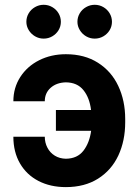

<svg xmlns="http://www.w3.org/2000/svg" viewBox="-20 -763 571 793"><path d="M165 -344.7H35.2Q35.2 -400.4 63.7 -444.8Q92.3 -489.3 141.8 -514.2Q191.4 -539.1 252 -539.1Q329.1 -539.1 384.5 -503.9Q439.9 -468.8 468.5 -408Q497.1 -347.2 497.1 -271.5V-257.8Q497.1 -181.6 468.8 -120.8Q440.4 -60.1 385 -25.1Q329.6 9.8 252 9.8Q188 9.8 138.9 -15.6Q89.8 -41 62.5 -88.1Q35.2 -135.3 35.2 -198.2H165Q165 -173.8 175.8 -153.1Q186.5 -132.3 206.3 -120.1Q226.1 -107.9 252 -107.4Q299.3 -107.9 324.5 -140.4Q349.6 -172.9 356.4 -222.7H210.9V-308.6H356Q350.1 -358.9 324.7 -390.6Q299.3 -422.4 252 -422.9Q213.4 -421.9 189.2 -400.4Q165 -378.9 165 -344.7ZM88.9 -672.9Q88.9 -691.9 98.4 -708Q107.9 -724.1 124.5 -733.6Q141.1 -743.2 160.2 -743.2Q179.7 -743.2 196 -733.6Q212.4 -724.1 221.9 -708Q231.4 -691.9 231.4 -672.9Q231.4 -654.3 221.9 -638.4Q212.4 -622.6 196 -613Q179.7 -603.5 160.2 -603.5Q141.1 -603.5 124.8 -613Q108.4 -622.6 98.6 -638.7Q88.9 -654.8 88.9 -672.9ZM299.8 -672.9Q299.8 -691.9 309.3 -708Q318.8 -724.1 335.4 -733.6Q352.1 -743.2 371.1 -743.2Q390.6 -743.2 407 -733.6Q423.3 -724.1 432.9 -708Q442.4 -691.9 442.4 -672.9Q442.4 -654.3 432.9 -638.4Q423.3 -622.6 407 -613Q390.6 -603.5 371.1 -603.5Q352.1 -603.5 335.7 -613Q319.3 -622.6 309.6 -638.7Q299.8 -654.8 299.8 -672.9Z"/></svg>

Font: Pretendard JP
Style: Bold
Weight: 700
Designer: Base glyphs from Inter by Rasmus Andersson; Hangeul glyphs from Noto Sans CJK(Source Han Sans) by Jang Soo-young and Kan
Foundry: Kil Hyung-jin
Version: Version 1.309